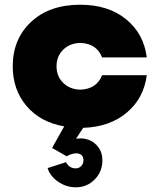

<svg xmlns="http://www.w3.org/2000/svg" viewBox="-20 -530 669 811"><path d="M318.8 -151.2Q388.8 -153.8 411.2 -212.5H600Q587.5 -115 515.6 -54.4Q443.8 6.2 331.2 10L301.2 56.2Q347.5 48.8 380 75.6Q412.5 102.5 412.5 147.5Q412.5 195 380 228.1Q347.5 261.2 300 261.2Q260 261.2 225.6 237.5Q191.2 213.8 181.2 180L258.8 155Q272.5 181.2 300 181.2Q313.8 181.2 323.1 171.2Q332.5 161.2 332.5 147.5Q332.5 123.8 311.9 118.8Q291.2 113.8 261.2 130L200 95L251.2 3.8Q150 -13.8 91.9 -82.5Q33.8 -151.2 33.8 -250Q33.8 -365 111.2 -437.5Q188.8 -510 318.8 -510Q437.5 -510 512.5 -448.8Q587.5 -387.5 600 -287.5H411.2Q388.8 -346.2 318.8 -348.8Q275 -347.5 246.9 -320Q218.8 -292.5 218.8 -250Q218.8 -207.5 246.9 -180Q275 -152.5 318.8 -151.2Z"/></svg>

Font: Now Black
Style: Regular
Weight: 900
Designer: Alfredo Marco Pradil
Foundry: Alfredo Marco Pradil
Version: Version 1.002;PS 001.002;hotconv 1.0.88;makeotf.lib2.5.64775